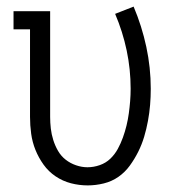

<svg xmlns="http://www.w3.org/2000/svg" viewBox="-20 -554 540 582"><path d="M246 8Q220 8 195 1.5Q170 -5 148.5 -19.5Q127 -34 112 -55Q97 -76 87.5 -99.5Q78 -123 74.5 -148.5Q71 -174 71 -200V-465H21V-520H132V-200Q132 -182 134 -164.5Q136 -147 141.5 -129.5Q147 -112 156 -96.5Q165 -81 179 -70Q193 -59 210.5 -53Q228 -47 245 -47Q264 -47 282.5 -53.5Q301 -60 314.5 -73Q328 -86 337 -102.5Q346 -119 352.5 -137Q359 -155 363.5 -173.5Q368 -192 370.5 -210.5Q373 -229 374.5 -247.5Q376 -266 376 -285Q376 -344 364 -401Q352 -458 329 -512L385 -534Q410 -475 423.5 -412Q437 -349 437 -285Q437 -260 435 -236Q433 -212 428.5 -187.5Q424 -163 417 -139.5Q410 -116 399 -94Q388 -72 373.5 -52Q359 -32 339 -18Q319 -4 294.5 2Q270 8 246 8Z"/></svg>

Font: Iosevka Curly Slab Light
Style: Regular
Weight: 300
Monospace: yes
Designer: Belleve Invis
Foundry: Belleve Invis
Version: Version 22.1.2; ttfautohint (v1.8.4)